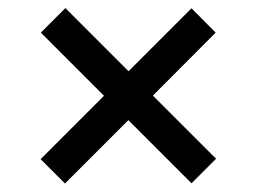

<svg xmlns="http://www.w3.org/2000/svg" viewBox="-20 -586 624 466"><path d="M78.6 -199.7 232.4 -353.5 79.1 -506.8 138.7 -566.4 292 -413.1 444.8 -565.9 503.4 -506.8 351.1 -354 504.4 -200.7 444.8 -141.1 291.5 -294.4 137.7 -140.6Z"/></svg>

Font: Saysettha OT
Style: Regular
Weight: 400
Designer: John M. Durdin and Silvain Dupertuis
Foundry: Lao Script for Windows
Version: Version 2.000